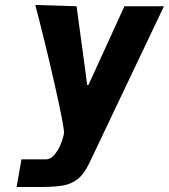

<svg xmlns="http://www.w3.org/2000/svg" viewBox="-20 -750 678 770"><path d="M66 -111H165Q182 -111 197.2 -128.2Q212.5 -145.5 222.8 -170Q233 -194.5 236.5 -215Q239.5 -233 199.5 -410Q159.5 -587 121.5 -730L287 -725L320 -483L329.5 -409H334.5L368 -482L479 -725H637.5L337.5 -94.5Q317 -51.5 291.2 -31.5Q265.5 -11.5 231.2 -5.8Q197 0 135.5 0H46.5Z"/></svg>

Font: JuliaMono Black
Style: Italic
Weight: 900
Italic angle: -9°
Monospace: yes
Designer: cormullion
Foundry: corm
Version: Version 0.057; ttfautohint (v1.8.4)